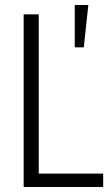

<svg xmlns="http://www.w3.org/2000/svg" viewBox="-20 -743 442 763"><path d="M74 0V-686H134V-53H390V0ZM277 -555V-723H331L313 -555Z"/></svg>

Font: Archivo Condensed ExtraLight
Style: Regular
Weight: 250
Width: 3
Designer: Hector Gatti
Foundry: Omnibus-Type
Version: Version 2.001